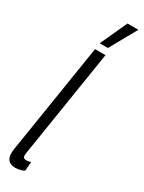

<svg xmlns="http://www.w3.org/2000/svg" viewBox="-248 -970 755 1009"><g transform="rotate(30 129.5 -466.0)"><path d="M112.3 -740H175.6L76.2 -112.3Q73.8 -97.6 72.3 -87.8Q70.8 -77.9 70.8 -71.2Q70.8 -65.5 72.8 -61.5Q74.8 -57.5 79.4 -55.3Q84 -53.1 91.8 -53.1Q96.6 -53.1 103.2 -54.2Q109.9 -55.2 118.1 -58.3L114 -3.3Q103.1 2.9 88.2 6.5Q73.3 10 60.6 10Q31.5 10 18 -4.8Q4.4 -19.6 4.4 -46Q4.4 -52 5.1 -59.1Q5.7 -66.1 6.7 -73.1ZM118 -778.8 192.6 -941.7H258.6L167.8 -778.8Z"/></g></svg>

Font: Georama ExtraCondensed Thin
Style: Italic
Weight: 100
Width: 2
Italic angle: -9°
Designer: Jean-Baptiste Levee
Foundry: Production Type
Version: Version 1.001